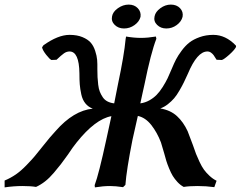

<svg xmlns="http://www.w3.org/2000/svg" viewBox="-26 -810 1048 836"><path d="M471.2 -359.9 487.8 -443.8Q514.6 -569.8 521 -640.1Q521 -640.6 522 -645.5Q522.9 -650.4 522.9 -650.9Q557.6 -645 587.9 -645Q617.2 -645 652.8 -650.9L654.8 -641.1Q630.9 -579.6 603 -441.9Q600.6 -431.2 594.5 -403.8Q588.4 -376.5 585 -359.9Q606 -362.8 624.3 -373Q642.6 -383.3 656 -397Q669.4 -410.6 682.4 -431.2Q695.3 -451.7 703.9 -469.5Q712.4 -487.3 722.2 -511.2Q731.9 -534.7 740.5 -551.3Q749 -567.9 765.1 -589.6Q781.2 -611.3 798.8 -625Q816.4 -638.7 843.5 -648.4Q870.6 -658.2 902.8 -658.2Q956.5 -658.2 1001 -611.8L1002 -606Q995.1 -592.3 972.2 -571.8Q949.2 -551.3 939.9 -548.8L917 -549.8Q908.7 -563.5 904.3 -569.6Q899.9 -575.7 892.8 -580.8Q885.7 -585.9 877 -585.9Q832.5 -585.9 792 -488.8Q781.7 -466.3 774.7 -451.7Q767.6 -437 755.6 -416.3Q743.7 -395.5 732.2 -382.1Q720.7 -368.7 704.8 -356.2Q689 -343.8 671.9 -337.9Q716.8 -330.1 744.6 -304.4Q772.5 -278.8 791 -238.8Q793 -233.9 814 -178.2Q822.3 -153.8 827.6 -139.9Q833 -126 842.8 -105.2Q852.5 -84.5 862.1 -71.3Q871.6 -58.1 886 -44.7Q900.4 -31.2 917 -22.9L907.2 4.9Q872.1 0 834 0Q797.9 0 773.9 3.9Q759.3 -3.9 746.8 -17.3Q734.4 -30.8 726.3 -43.9Q718.3 -57.1 710.2 -76.9Q702.1 -96.7 698.2 -109.4Q694.3 -122.1 689 -142.1Q675.3 -188 674.8 -189.9Q658.2 -233.4 632.6 -265.9Q606.9 -298.3 574.2 -305.2Q570.3 -287.6 562.5 -253.2Q554.7 -218.8 550.8 -201.2Q524.9 -70.3 520 -4.9L509.8 4.9Q476.6 0 453.1 0Q422.9 0 387.2 5.9L386.2 -3.9Q404.3 -51.8 437 -203.1Q441.4 -223.1 459 -304.2Q388.7 -291.5 307.1 -189Q290.5 -168.5 270 -137.2Q250 -109.4 239 -95Q228 -80.6 208.7 -57.9Q189.5 -35.2 170.4 -20.3Q151.4 -5.4 130.9 3.9Q107.9 0 71.8 0Q34.2 0 -5.9 5.9V-23.9Q20 -34.7 43 -50.5Q65.9 -66.4 89.6 -91.1Q113.3 -115.7 125.2 -129.9Q137.2 -144 163.1 -176.8Q192.9 -214.8 216.8 -240.2Q294.4 -328.6 377.9 -336.9Q358.4 -344.2 345.7 -359.9Q333 -375.5 327.9 -399.4Q322.8 -423.3 321.3 -442.6Q319.8 -461.9 319.8 -491.2Q318.4 -585.9 276.9 -585.9Q264.2 -585.9 252.7 -577.9Q241.2 -569.8 220.2 -549.8L198.2 -548.8Q190.9 -551.3 175 -571.5Q159.2 -591.8 157.2 -604L163.1 -612.8Q226.6 -658.2 276.9 -658.2Q309.6 -658.2 333 -648.4Q356.4 -638.7 368.9 -624.5Q381.3 -610.4 388.4 -588.6Q395.5 -566.9 397 -549.3Q398.4 -531.7 397.9 -508.8Q397.9 -488.3 398.7 -473.9Q399.4 -459.5 401.6 -441.2Q403.8 -422.9 408.7 -410.6Q413.6 -398.4 421.4 -386.7Q429.2 -375 441.9 -368.4Q454.6 -361.8 471.2 -359.9ZM647 -738.8Q650.9 -758.8 672.4 -774.4Q693.8 -790 717.8 -790Q743.2 -790 758.1 -774.2Q772.9 -758.3 769 -736.8Q763.7 -715.8 743.4 -700.9Q723.1 -686 698.2 -686Q673.8 -686 658 -701.7Q642.1 -717.3 647 -738.8ZM461.9 -738.8Q465.3 -758.8 487.5 -774.4Q509.8 -790 534.2 -790Q559.1 -790 574 -774.2Q588.9 -758.3 585.9 -736.8Q580.6 -715.8 559.8 -700.9Q539.1 -686 514.2 -686Q489.3 -686 473.4 -701.7Q457.5 -717.3 461.9 -738.8Z"/></svg>

Font: Linear Smooth
Style: Bold Italic
Weight: 700
Designer: Philipp H. Poll, Flanker
Foundry: Philipp H. Poll, reworked by Flanker
Version: Version 1.061 | FøM Fix